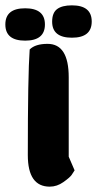

<svg xmlns="http://www.w3.org/2000/svg" viewBox="-72 -698 363 718"><path d="M114 0Q32 0 32 -118Q32 -418 39 -513Q60 -534 106 -534Q185 -534 185 -409V-112L207 -61Q203 -54 196 -44Q189 -34 165 -17Q141 0 114 0ZM22 -667Q96 -667 96 -606.5Q96 -546 22 -546Q-52 -546 -52 -606.5Q-52 -667 22 -667ZM197 -678Q271 -678 271 -617.5Q271 -557 197 -557Q123 -557 123 -617Q123 -650 141.5 -664Q160 -678 197 -678Z"/></svg>

Font: Chela One
Style: Regular
Weight: 400
Designer: Miguel Hernandez
Foundry: LatinoType
Version: Version 1.001